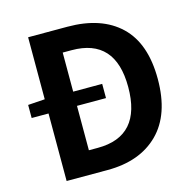

<svg xmlns="http://www.w3.org/2000/svg" viewBox="-108 -848 955 955"><g transform="rotate(-15 370.0 -370.0)"><path d="M265.6 -119.1H311.5Q536.1 -119.1 536.1 -373Q536.1 -622.1 311.5 -622.1H265.6V-420.9H415V-347.7H265.6ZM119.1 -740.2H321.3Q496.1 -740.2 592.3 -648.4Q688.5 -556.6 688.5 -373Q688.5 -190.4 592.8 -95.2Q497.1 0 330.1 0H119.1V-347.7H32.2V-415L119.1 -420.9Z"/></g></svg>

Font: Gen Shin Gothic Bold
Style: Bold
Weight: 700
Designer: [Source Han Sans]
Ryoko NISHIZUKA  (kana & ideographs); Paul D. Hunt (Latin, Greek & Cyrillic); Wenlong ZHANG  (bopomofo
Version: Version 1.002.20150607